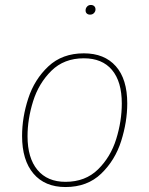

<svg xmlns="http://www.w3.org/2000/svg" viewBox="-20 -744 601 774"><path d="M69 -196Q69 -271 94 -347.5Q119 -424 175 -476.5Q231 -529 318 -529Q401 -529 447 -477Q493 -425 493 -327Q493 -253 468.5 -175.5Q444 -98 388 -44Q332 10 244 10Q161 10 115 -44Q69 -98 69 -196ZM471 -327Q471 -415 431.5 -462Q392 -509 318 -509Q238 -509 187 -458.5Q136 -408 113.5 -336Q91 -264 91 -195Q91 -107 131 -59Q171 -11 244 -11Q324 -11 375 -61Q426 -111 448.5 -183.5Q471 -256 471 -327ZM325 -702Q325 -711 331 -717.5Q337 -724 346 -724Q355 -724 360 -719Q365 -714 365 -706Q365 -698 359 -691.5Q353 -685 343 -685Q335 -685 330 -689.5Q325 -694 325 -702Z"/></svg>

Font: FiraGO Thin
Style: Italic
Weight: 100
Italic angle: -8°
Designer: bBox Type GmbH
Foundry: bBox Type GmbH
Version: Version 1.001